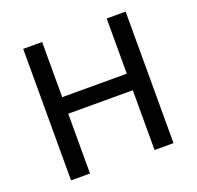

<svg xmlns="http://www.w3.org/2000/svg" viewBox="-125 -848 1005 981"><g transform="rotate(-20 377.5 -357.5)"><path d="M202 0H99V-715H202V-415H553V-715H656V0H553V-325H202Z"/></g></svg>

Font: Wix Madefor Text Medium
Style: Regular
Weight: 500
Designer: Dalton Maag Ltd
Foundry: Dalton Maag Ltd
Version: Version 3.100